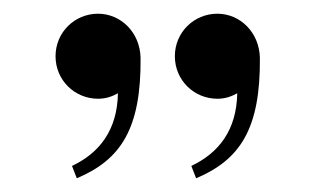

<svg xmlns="http://www.w3.org/2000/svg" viewBox="-20 -735 473 280"><path d="M259 -493 266 -475C330 -502 360 -547 359 -651C358 -688 330 -715 297 -715C263 -715 235 -688 235 -653C235 -618 263 -591 297 -591C308 -591 317 -594 326 -599C325 -545 299 -512 259 -493ZM85 -493 92 -475C156 -502 186 -547 185 -651C184 -688 156 -715 123 -715C89 -715 61 -688 61 -653C61 -618 89 -591 123 -591C134 -591 143 -594 152 -599C151 -545 125 -512 85 -493Z"/></svg>

Font: Sprat Condensed Medium
Style: Regular
Weight: 500
Width: 3
Designer: Ethan Nakache
Foundry: Collletttivo
Version: Version 2.000;Glyphs 3.2 (3217)